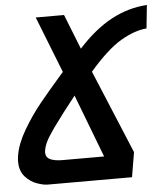

<svg xmlns="http://www.w3.org/2000/svg" viewBox="-53 -784 721 831"><g transform="rotate(-5 308.0 -368.5)"><path d="M1.5 -110.5Q1.5 -121.5 4 -137.5Q12.5 -188 46.5 -245.8Q80.5 -303.5 120.2 -352.8Q160 -402 216.5 -466.5Q216.5 -466.5 228.5 -480L132 -725H255L315 -573.5Q386.5 -652.5 460.5 -692.2Q534.5 -732 616 -737L605.5 -636Q554 -632 493.8 -597Q433.5 -562 354 -470L505 -107.5L487 0H120.5Q102.5 0 74.5 -9.8Q46.5 -19.5 24 -44.2Q1.5 -69 1.5 -110.5ZM121.5 -140Q121.5 -117.5 141 -108.8Q160.5 -100 194 -100H374.5L270 -373.5L216.5 -305L198 -280Q168 -241 147.8 -209.2Q127.5 -177.5 122.5 -150Q121.5 -143 121.5 -140Z"/></g></svg>

Font: JuliaMono SemiBoldItalic
Style: Regular
Weight: 600
Italic angle: -9°
Monospace: yes
Designer: cormullion
Foundry: corm
Version: Version 0.049; ttfautohint (v1.8.4)